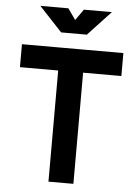

<svg xmlns="http://www.w3.org/2000/svg" viewBox="-60 -943 705 989"><g transform="rotate(5 293.0 -449.0)"><path d="M228.5 0V-693.4H357.4V0ZM30.8 -574.7V-693.4H555.2V-574.7ZM226.6 -771.5 107.9 -898.4H252.9L297.9 -834.5H288.1L333 -898.4H478L359.4 -771.5Z"/></g></svg>

Font: Cascadia Mono PL
Style: Regular
Weight: 400
Monospace: yes
Designer: Aaron Bell
Foundry: Saja Typeworks
Version: Version 2102.003